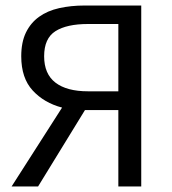

<svg xmlns="http://www.w3.org/2000/svg" viewBox="-20 -676 622 696"><path d="M409 0V-277H288L118 0H22L205 -286Q140 -303 98.5 -348Q57 -393 57 -472Q57 -523 74 -558Q91 -593 121.5 -615Q152 -637 194.5 -646.5Q237 -656 287 -656H492V0ZM299 -345H409V-589H299Q222 -589 181 -563Q140 -537 140 -472Q140 -408 181 -376.5Q222 -345 299 -345Z"/></svg>

Font: SourceSansPro
Style: Book
Weight: 400
Designer: Paul D. Hunt
Foundry: Adobe Systems Incorporated
Version: Version 2.021;PS 2.000;hotconv 1.0.86;makeotf.lib2.5.63406